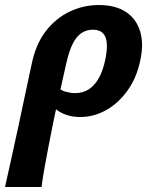

<svg xmlns="http://www.w3.org/2000/svg" viewBox="-79 -454 610 763"><path d="M-59 289Q-45 225 -31.5 165Q-18 105 -5.5 46Q7 -13 20 -74Q33 -135 47 -200Q63 -278 102.5 -329.5Q142 -381 197 -407.5Q252 -434 314 -434Q380 -434 421.5 -406.5Q463 -379 478 -329Q493 -279 478 -212Q464 -145 428 -94.5Q392 -44 343 -16.5Q294 11 240 11Q209 11 184.5 2.5Q160 -6 143 -20Q126 -34 121 -50L153 -106Q164 -94 183.5 -89Q203 -84 220 -84Q251 -84 274.5 -99.5Q298 -115 314.5 -145Q331 -175 340 -220Q352 -282 339 -309Q326 -336 290 -336Q266 -336 246 -323.5Q226 -311 211 -282Q196 -253 185 -205Q168 -129 154.5 -69Q141 -9 131 40.5Q121 90 113 132Q105 174 98 212.5Q91 251 86 289Z"/></svg>

Font: Ysabeau ExtraBold
Style: Italic
Weight: 800
Italic angle: -12°
Designer: Christian Thalmann (Catharsis Fonts)
Version: Version 2.002